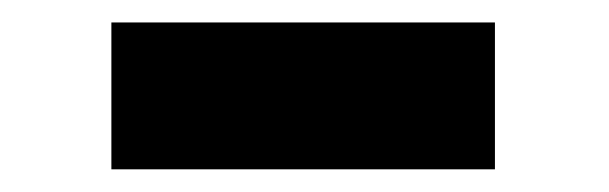

<svg xmlns="http://www.w3.org/2000/svg" viewBox="-20 -335 542 171"><path d="M79.2 -315H420.8V-184.2H79.2Z"/></svg>

Font: 0xA000-Squareish
Style: Squareish-Bold
Weight: 700
Version: Version 0.1